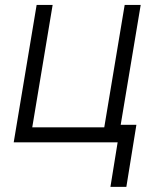

<svg xmlns="http://www.w3.org/2000/svg" viewBox="-20 -565 649 762"><path d="M538.4 -545.5 447.4 0H34.4L125.4 -545.5H188.9L108 -59.7H393.8L474.8 -545.5ZM521.3 -69.6 481.5 176.5H418.3L458.1 -69.6Z"/></svg>

Font: Inter UI Light
Style: Italic
Weight: 300
Italic angle: 9.39999°
Designer: Rasmus Andersson
Foundry: rsms
Version: 3.2;8d6f07862